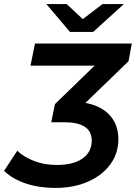

<svg xmlns="http://www.w3.org/2000/svg" viewBox="-29 -914 668 944"><path d="M242 10Q163 10 97.5 -12Q32 -34 -9 -74L56 -173Q88 -142 138.5 -122.5Q189 -103 250 -103Q332 -103 377 -135Q422 -167 422 -223Q422 -313 287 -313H223L241 -402L436 -591H121L143 -700H619L603 -613L391 -408Q468 -394 510.5 -347.5Q553 -301 553 -230Q553 -160 513.5 -106Q474 -52 404 -21Q334 10 242 10ZM315 -757 199 -894H299L378 -820L475 -894H580L429 -757Z"/></svg>

Font: Montserrat SemiBold
Style: Italic
Weight: 600
Italic angle: -11.3°
Designer: Julieta Ulanovsky
Foundry: Julieta Ulanovsky
Version: Version 9.000; ttfautohint (v1.8.4.7-5d5b)